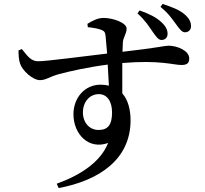

<svg xmlns="http://www.w3.org/2000/svg" viewBox="-20 -869 1040 975"><path d="M755 -708C772 -684 784 -666 800 -666C818 -666 831 -678 831 -697C831 -716 823 -735 800 -756C773 -782 736 -799 689 -816L678 -801C719 -764 736 -735 755 -708ZM874 -746C891 -722 904 -705 919 -705C937 -705 950 -717 950 -736C950 -755 943 -773 920 -794C892 -819 856 -832 806 -849L795 -834C838 -799 855 -771 874 -746ZM480 -209C434 -209 401 -247 401 -298C401 -350 434 -391 482 -391C524 -391 549 -354 549 -298C549 -235 528 -209 480 -209ZM491 -439C409 -439 353 -371 353 -289C353 -188 430 -107 529 -143C491 -47 390 20 268 64L278 86C486 47 643 -61 643 -258C643 -313 630 -362 601 -395V-549C792 -565 861 -539 900 -539C926 -539 941 -545 941 -572C941 -612 880 -637 835 -637C817 -637 779 -626 602 -606L604 -655C606 -680 623 -698 623 -724C623 -753 555 -778 505 -778C475 -778 445 -761 424 -748L426 -731C454 -728 477 -724 493 -718C509 -712 514 -706 516 -688L524 -597C409 -584 213 -557 172 -558C138 -559 121 -582 91 -620L74 -613C74 -592 75 -566 82 -546C93 -511 146 -462 183 -462C214 -462 234 -481 281 -493C334 -507 426 -528 527 -541L533 -434C520 -437 506 -439 491 -439Z"/></svg>

Font: Noto Serif CJK HK SemiBold
Style: Regular
Weight: 600
Designer: Ryoko NISHIZUKA 西塚涼子 (kana & ideographs); Frank Grießhammer (Latin, Greek & Cyrillic); Wenlong ZHANG 张文龙 (bopomofo); San
Foundry: Adobe
Version: Version 2.001;hotconv 1.1.0;makeotfexe 2.6.0